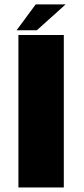

<svg xmlns="http://www.w3.org/2000/svg" viewBox="-20 -830 372 850"><path d="M61.5 0H262.5V-675H61.5ZM53.5 -696H143L270.5 -810.5H138Z"/></svg>

Font: Anybody UltraCondensed Thin ExtraBold
Style: Regular
Weight: 800
Version: Version 1.111